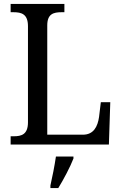

<svg xmlns="http://www.w3.org/2000/svg" viewBox="-20 -734 617 975"><path d="M34 0H533L540 -215H492L483 -140C476 -92 456 -50 401 -50H220V-605C220 -663 251 -672 293 -672H307V-714H34V-672H48C89 -672 122 -663 122 -601V-113C122 -51 89 -42 50 -42H34ZM236 208V221H276C302 179 337 113 353 71V61H264C257 109 246 164 236 208Z"/></svg>

Font: Noto Serif Bengali SemiCondensed
Style: Regular
Weight: 400
Width: 4
Designer: Juan Bruce, Universal Thirst, Indian Type Foundry and the Monotype Design Team.
Foundry: Monotype Imaging Inc.
Version: Version 2.003